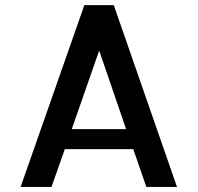

<svg xmlns="http://www.w3.org/2000/svg" viewBox="-20 -739 781 759"><path d="M61.5 0 313.5 -718.8H429.7L679.7 0H558.6L506.8 -149.4H236.3L183.6 0ZM263.7 -228.5H478.5L372.1 -539.1Z"/></svg>

Font: Allerta
Style: Regular
Weight: 400
Designer: Matt McInerney
Foundry: Matt McInerney
Version: Version 1.0